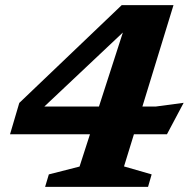

<svg xmlns="http://www.w3.org/2000/svg" viewBox="-20 -727 743 747"><path d="M453.5 -707H655L534 -312.5H586L694.5 -327L629.5 -204.5H501L462.5 -79.5L570 -48.5L556 0H155.5L170 -48.5L289.5 -79L330 -204.5H19L55 -326.5ZM365 -312.5 458 -600.5 152.5 -312.5Z"/></svg>

Font: Newsreader Caption SemiBold
Style: Italic
Weight: 600
Italic angle: -17°
Designer: Hugues Gentile
Foundry: Production Type
Version: Version 1.001